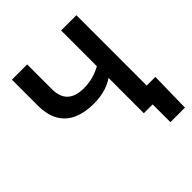

<svg xmlns="http://www.w3.org/2000/svg" viewBox="-235 -883 1194 1194"><g transform="rotate(-45 362.0 -286.0)"><path d="M318.8 -261.2Q241.2 -261.2 183.8 -286.1Q126.5 -311 95.2 -364.3Q64 -417.5 64 -502V-727.5H198.2V-509.8Q198.2 -440.4 235.1 -406.7Q272 -373 342.8 -373Q398.4 -373 445.1 -389.9Q491.7 -406.7 528.3 -432.6V-332.5Q482.9 -295.9 432.6 -278.6Q382.3 -261.2 318.8 -261.2ZM496.6 0V-727.5H630.9V0ZM574.2 156.2V0H533.7V-108.9H707L702.1 156.2Z"/></g></svg>

Font: V-Inter
Style: SemiBold-600
Weight: 600
Designer: Rasmus Andersson
Foundry: rsms
Version: Version 4.000;git-4146feb